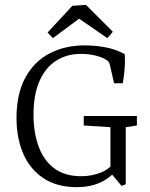

<svg xmlns="http://www.w3.org/2000/svg" viewBox="-20 -763 619 791"><path d="M296 8Q215 8 159.5 -28.5Q104 -65 76 -129.5Q48 -194 48 -277Q48 -376 84 -442.5Q120 -509 183.5 -542.5Q247 -576 329 -576Q373 -576 415 -568Q457 -560 494 -540Q496 -509 493.5 -480Q491 -451 486 -420H450L434 -490Q432 -501 428 -507.5Q424 -514 415 -518Q399 -528 372 -534.5Q345 -541 312 -541Q257 -541 213 -514Q169 -487 143.5 -431Q118 -375 118 -289Q118 -220 138 -162.5Q158 -105 201.5 -71Q245 -37 315 -37Q359 -37 399 -53.5Q439 -70 464 -114L472 -79Q442 -35 398.5 -13.5Q355 8 296 8ZM481 3 439 -47H435V-239L325 -246V-285H544V-246L498 -239V-4ZM176 -629 278 -739 334 -743 445 -632 422 -606 306 -686 198 -606Z"/></svg>

Font: Rasa Light
Style: Regular
Weight: 300
Designer: Anna Giedrys (Yrsa+Rasa design), David Brezina (Yrsa art-direction, Rasa art-direction, design)
Foundry: Rosetta Type Foundry
Version: Version 2.004